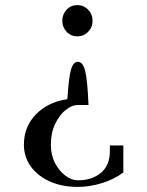

<svg xmlns="http://www.w3.org/2000/svg" viewBox="-20 -586 579 755"><path d="M465 -14V92Q430 119 381 134Q332 149 286 149Q224 149 176 127.5Q128 106 101 68.5Q74 31 74 -17Q74 -88 121.5 -136.5Q169 -185 245 -196Q250 -280 259 -311.5Q268 -343 286 -343Q306 -343 315 -307Q324 -271 328 -173H286Q262 -173 237.5 -153Q213 -133 196.5 -98Q180 -63 180 -17Q180 24 196.5 55.5Q213 87 237.5 105Q262 123 286 123Q342 123 377 93.5Q412 64 412 9V-14ZM284 -566Q309 -566 326.5 -548Q344 -530 344 -504Q344 -479 326.5 -461Q309 -443 284 -443Q259 -443 242 -461Q225 -479 225 -504Q225 -530 242 -548Q259 -566 284 -566Z"/></svg>

Font: Bentinck
Style: Regular
Weight: 400
Designer: Jörg Drees
Foundry: Jörg Drees
Version: Version 1.000; ttfautohint (v1.8.4.7-5d5b)